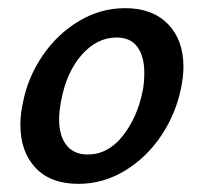

<svg xmlns="http://www.w3.org/2000/svg" viewBox="-20 -445 500 471"><path d="M30 -139Q30 -165 36 -192Q48 -255 84.5 -308.5Q121 -362 174 -393.5Q227 -425 287 -425Q354 -425 392 -386Q430 -347 430 -281Q430 -257 424 -228Q411 -165 375 -111.5Q339 -58 286 -26Q233 6 172 6Q104 6 67 -33.5Q30 -73 30 -139ZM330 -222Q334 -243 334 -266Q334 -307 317 -330Q300 -353 266 -353Q218 -353 180.5 -310.5Q143 -268 130 -198Q125 -171 125 -153Q125 -112 143 -89Q161 -66 195 -66Q245 -66 281 -111.5Q317 -157 330 -222Z"/></svg>

Font: Ysabeau Semibold
Style: Italic
Weight: 600
Italic angle: -12°
Designer: Christian Thalmann (Catharsis Fonts)
Version: Version 0.003